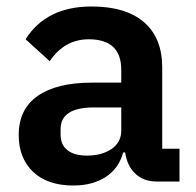

<svg xmlns="http://www.w3.org/2000/svg" viewBox="-20 -554 597 586"><path d="M204.1 12.2Q125 12.2 81.1 -29.5Q37.1 -71.3 37.1 -142.1Q37.1 -220.7 95 -261.2Q152.8 -301.8 261.2 -301.8H350.1V-340.8Q350.1 -434.1 251 -434.1Q176.8 -434.1 131.8 -367.2L58.1 -434.1Q121.1 -534.2 259.8 -534.2Q364.3 -534.2 419.7 -486.1Q475.1 -438 475.1 -348.1V-100.1H527.8V0H458Q420.4 0 395.8 -21.5Q371.1 -43 363.8 -79.1L361.8 -88.9H356Q342.8 -40 302.7 -13.9Q262.7 12.2 204.1 12.2ZM245.1 -79.1Q291 -79.1 320.6 -99.4Q350.1 -119.6 350.1 -155.8V-226.1H267.1Q165 -226.1 165 -160.2V-143.1Q165 -111.8 186 -95.5Q207 -79.1 245.1 -79.1Z"/></svg>

Font: Anuphan SemiBold
Style: Bold
Weight: 600
Designer: Mike Abbink, Paul van der Laan, Pieter van Rosmalen, Mint Tantisuwanna
Foundry: Bold Monday; Cadson Demak
Version: Version 3.002;hotconv 1.0.109;makeotfexe 2.5.65596